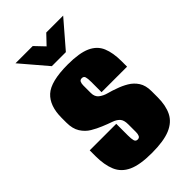

<svg xmlns="http://www.w3.org/2000/svg" viewBox="-208 -728 803 803"><g transform="rotate(-45 193.0 -326.5)"><path d="M190 8Q120 8 82 -9.5Q44 -27 29 -62.5Q14 -98 14 -150V-184H171V-115Q171 -95 174 -84.5Q177 -74 188 -74Q198 -74 201.5 -82Q205 -90 205 -101V-147Q205 -172 194.5 -183.5Q184 -195 165 -201.5Q146 -208 122 -218Q100 -227 78 -240Q56 -253 41.5 -276Q27 -299 27 -335V-363Q27 -434 64.5 -468.5Q102 -503 203 -503Q271 -503 307.5 -486.5Q344 -470 358 -436.5Q372 -403 372 -353V-321H221V-382Q221 -402 218 -411.5Q215 -421 204 -421Q194 -421 190.5 -413.5Q187 -406 187 -395V-350Q187 -328 201.5 -316.5Q216 -305 237 -299.5Q258 -294 276 -287Q300 -279 322 -266Q344 -253 358 -231.5Q372 -210 372 -176V-140Q372 -91 355.5 -58Q339 -25 299.5 -8.5Q260 8 190 8ZM151 -545 52 -661H154L194 -619L234 -661H334L234 -545Z"/></g></svg>

Font: Alumni Sans Thin Black
Style: Regular
Weight: 900
Version: Version 1.018